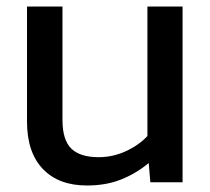

<svg xmlns="http://www.w3.org/2000/svg" viewBox="-20 -560 645 590"><path d="M247 10Q160 10 111.5 -41Q63 -92 63 -186V-540H172V-191Q172 -130 199 -103.5Q226 -77 283 -77Q327 -77 367 -95.5Q407 -114 433 -142V-540H541V0H442L437 -59Q400 -28 353.5 -9Q307 10 247 10Z"/></svg>

Font: Kanit
Style: Regular
Weight: 400
Designer: Katatrad Team
Foundry: CadsonDemak
Version: Version 2.000; ttfautohint (v1.8.3)